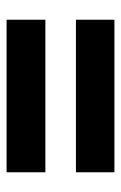

<svg xmlns="http://www.w3.org/2000/svg" viewBox="88 -644 368 584"><g transform="rotate(90 272.0 -352.0)"><path d="M40 -399H504V-516H40ZM40 -188H504V-306H40Z"/></g></svg>

Font: Noto Sans Arabic UI SmCn XBd
Style: Regular
Weight: 800
Width: 4
Designer: Monotype Design Team, Nadine Chahine and Nizar Qandah
Foundry: Monotype Imaging Inc.
Version: Version 2.010